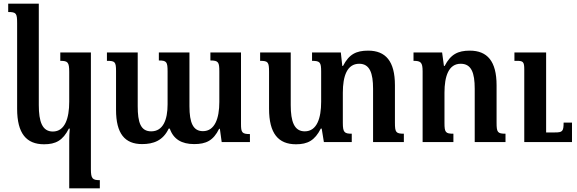

<svg xmlns="http://www.w3.org/2000/svg" viewBox="-20 -780 3170 1054"><path d="M360 254H528V209C488 209 479 201 479 149V-492H311V-446C352 -446 360 -439 360 -385V-221C360 -132 337 -58 270 -58C212 -58 193 -112 193 -203V-760H25V-714C69 -714 74 -707 74 -653V-183C74 -47 125 12 222 12C286 12 325 -9 358 -74H363C361 -53 360 -30 360 -8Z M1135 -492V-448C1180 -448 1184 -438 1184 -387V-220C1184 -130 1159 -60 1094 -60C1040 -60 1020 -106 1020 -197V-492H852V-448C895 -448 900 -440 900 -387V-207C900 -122 875 -59 810 -59C752 -59 736 -108 736 -197V-492H567V-446C611 -446 617 -441 617 -390V-177C617 -47 665 11 760 11C822 11 875 -8 906 -74H912C932 -16 977 11 1046 11C1111 11 1151 -8 1183 -73H1187L1197 0H1352V-44C1308 -44 1303 -53 1303 -100V-492Z M2148 -107V-312C2148 -444 2097 -502 2001 -502C1935 -502 1896 -482 1863 -418H1859L1851 -492H1693V-446C1737 -446 1743 -438 1743 -387V-221C1743 -132 1720 -59 1653 -59C1595 -59 1576 -113 1576 -203V-492H1408V-446C1452 -446 1457 -439 1457 -385V-183C1457 -47 1508 12 1605 12C1669 12 1708 -9 1741 -74H1746L1758 0H1911V-46C1871 -46 1862 -53 1862 -105V-271C1862 -362 1885 -430 1952 -430C2010 -430 2028 -378 2028 -293V0H2197V-46C2153 -46 2148 -54 2148 -107Z M2755 -46C2711 -46 2706 -54 2706 -107V-312C2706 -444 2655 -502 2559 -502C2494 -502 2454 -482 2421 -418H2417L2407 -492H2250V-446C2290 -446 2300 -438 2300 -388V0H2469V-46C2426 -46 2420 -53 2420 -105V-271C2420 -362 2443 -430 2509 -430C2568 -430 2586 -380 2586 -293V0H2755ZM3120 -107H3074C3074 -58 3067 -53 3026 -53H2978V-492H2804V-446H2818C2852 -446 2858 -440 2858 -399V0H3120Z"/></svg>

Font: Noto Serif Armenian SemiCondensed SemiBold
Style: Regular
Weight: 600
Width: 4
Designer: Monotype Design Team
Foundry: Monotype Imaging Inc.
Version: Version 2.008